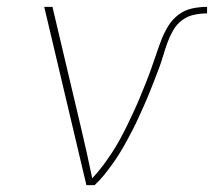

<svg xmlns="http://www.w3.org/2000/svg" viewBox="-20 -540 640 560"><path d="M232 0 109 -520H133L215 -173Q224 -135 232.5 -97Q241 -59 249 -20Q265 -37 279 -55.5Q293 -74 305.5 -93Q318 -112 329 -132Q340 -152 350 -172.5Q360 -193 369.5 -213.5Q379 -234 387.5 -254.5Q396 -275 404.5 -296Q413 -317 420.5 -338Q428 -359 435 -380Q442 -401 450 -422Q458 -443 470 -463Q482 -483 500.5 -497Q519 -511 541 -515.5Q563 -520 584 -520V-501Q566 -501 546.5 -497Q527 -493 511 -481Q495 -469 485 -451.5Q475 -434 468.5 -416Q462 -398 456.5 -379.5Q451 -361 444.5 -343Q438 -325 430.5 -306.5Q423 -288 416 -270Q409 -252 401 -234.5Q393 -217 385 -199Q377 -181 368 -163.5Q359 -146 349.5 -128.5Q340 -111 329.5 -94Q319 -77 307.5 -61Q296 -45 283.5 -29.5Q271 -14 256 0Z"/></svg>

Font: Iosevka SS04 Th Ex Obl
Style: Regular
Weight: 100
Width: 7
Italic angle: -9°
Monospace: yes
Designer: Belleve Invis
Foundry: Belleve Invis
Version: Version 19.0.0; ttfautohint (v1.8.4)